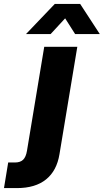

<svg xmlns="http://www.w3.org/2000/svg" viewBox="-135 -754 528 978"><path d="M90.3 -515.6H258.8L168 31.2Q154.3 115.7 99.6 159.9Q44.9 204.1 -48.8 204.1H-114.7L-93.3 73.7H-59.1Q-31.7 73.7 -17.3 59.8Q-2.9 45.9 2.4 14.2ZM123 -580.6H-2V-581.1L144 -733.9H273.4L373 -581.1V-580.6H247.6L196.8 -660.6Z"/></svg>

Font: Inter Display ExtraBold
Style: Italic
Weight: 800
Italic angle: -9.39999°
Designer: Rasmus Andersson
Foundry: rsms
Version: Version 4.000;git-a52131595